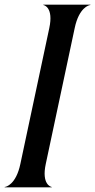

<svg xmlns="http://www.w3.org/2000/svg" viewBox="-33 -800 406 820"><path d="M177.5 -680 54 -100C35.5 -11.5 -7.5 -1.5 -13 -1.5V0H188V-1.5C185.5 -1.5 143.5 -11.5 162.5 -100L286 -680C304.5 -768.5 347.5 -778.5 353 -778.5V-780H152V-778.5C155 -778.5 196.5 -768.5 177.5 -680Z"/></svg>

Font: Beautique Display Thin
Style: Bold
Weight: 500
Italic angle: -12°
Designer: Nhat-Quang Ngo
Version: Version 1.100;Glyphs 3.2.3 (3260)